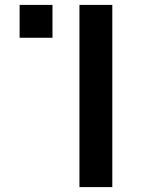

<svg xmlns="http://www.w3.org/2000/svg" viewBox="-20 -763 578 783"><path d="M304 0V-743H438V0ZM194 -609V-743H60V-609Z"/></svg>

Font: Aneo
Style: Regular
Weight: 400
Designer: Anastasios Pappas
Foundry: Anastasios Pappas
Version: Version 1.000